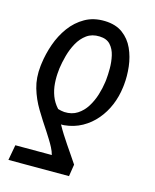

<svg xmlns="http://www.w3.org/2000/svg" viewBox="-110 -613 702 871"><g transform="rotate(15 241.5 -177.0)"><path d="M298.3 183.6H13.7L26.9 111.3H198.2Q193.8 94.7 185.3 78.4Q176.8 62 167 46.4Q157.2 30.8 147.9 16.1Q117.7 -28.8 91.8 -71.8Q65.9 -114.7 52 -162.1Q38.1 -209.5 44.4 -266.1L45.9 -277.8Q51.8 -323.7 68.1 -370.4Q84.5 -417 112.5 -455.3Q140.6 -493.7 180.9 -516.6Q221.2 -539.6 274.4 -538.1Q325.7 -536.6 358.6 -512.2Q391.6 -487.8 408.9 -449.5Q426.3 -411.1 431.4 -366.7Q436.5 -322.3 432.1 -280.3L430.7 -268.6Q425.3 -224.6 408.7 -184.6Q392.1 -144.5 364.7 -112.1Q337.4 -79.6 300 -58.8Q262.7 -38.1 216.8 -33.7Q212.9 -33.2 209.5 -33.4Q206.1 -33.7 202.6 -33.7Q213.9 -12.7 226.8 7.6Q239.7 27.8 253.2 47.9Q266.6 67.9 280.3 87.6Q293.9 107.4 307.1 127.4ZM346.7 -271 348.1 -282.2Q350.6 -305.7 350.6 -336.2Q350.6 -366.7 344 -395.8Q337.4 -424.8 319.8 -444.1Q302.2 -463.4 269 -464.4Q233.4 -465.8 208.5 -447.8Q183.6 -429.7 167.5 -400.4Q151.4 -371.1 142.6 -338.4Q133.8 -305.7 129.9 -277.8L128.9 -266.6Q125.5 -237.3 127.7 -206.8Q129.9 -176.3 140.4 -148.4Q150.9 -120.6 171.9 -97.7Q179.2 -95.7 186.8 -94Q194.3 -92.3 202.1 -91.8Q237.8 -90.3 263.4 -106.9Q289.1 -123.5 306.2 -150.9Q323.2 -178.2 333 -210Q342.8 -241.7 346.7 -271Z"/></g></svg>

Font: Roboto Condensed
Style: Italic
Weight: 400
Italic angle: -12°
Designer: Christian Robertson
Foundry: Google
Version: Version 3.0